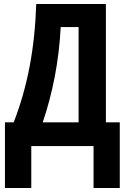

<svg xmlns="http://www.w3.org/2000/svg" viewBox="-20 -734 639 965"><path d="M512.2 -713.9V-119.1H582V210.9H450.2V0H137.2V210.9H4.9V-119.1H48.8Q101.1 -253.9 128.9 -400.1Q156.7 -546.4 162.1 -713.9ZM375 -598.1H285.2Q278.3 -468.8 255.4 -349.4Q232.4 -230 194.8 -119.1H375Z"/></svg>

Font: Open Sans Condensed
Style: Bold
Weight: 700
Width: 3
Designer: Monotype Design Team
Foundry: Monotype Imaging Inc.
Version: Version 3.003; ttfautohint (v1.8.4)